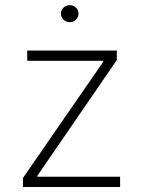

<svg xmlns="http://www.w3.org/2000/svg" viewBox="-20 -748 572 768"><path d="M71.8 0V-36.1L393.1 -501V-504.9H88.9V-545.9H447.3V-507.8L129.4 -44.9V-41H460.4V0ZM258.8 -659.2Q244.6 -659.2 234.1 -669.2Q223.6 -679.2 223.6 -693.4Q223.6 -707.5 234.1 -717.5Q244.6 -727.5 258.8 -727.5Q273.4 -727.5 283.7 -717.5Q293.9 -707.5 293.9 -693.4Q293.9 -679.2 283.7 -669.2Q273.4 -659.2 258.8 -659.2Z"/></svg>

Font: Inter Extra Light
Style: Regular
Weight: 200
Designer: Rasmus Andersson
Foundry: rsms
Version: Version 4.000;git-3c8e0fc